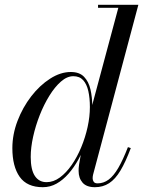

<svg xmlns="http://www.w3.org/2000/svg" viewBox="-20 -770 596 800"><path d="M375.5 10Q340.5 10 324 -9Q307.5 -28 307.5 -58Q307.5 -62 307.8 -69.5Q308 -77 309.5 -85L322.5 -158.5L352 -241.5L356 -301.5L473 -737.5H388.5V-750H556.5L368 -43Q366 -35 366 -27Q366 -19 370.5 -12.5Q375 -6 386.5 -6Q411.5 -6 432.5 -21.5Q453.5 -37 473 -70.5Q492.5 -104 513 -157L525 -153Q503.5 -95.5 482 -59.5Q460.5 -23.5 434.8 -6.8Q409 10 375.5 10ZM158.5 10Q92.5 10 62 -33.2Q31.5 -76.5 31.5 -152.5Q31.5 -210 53 -266.2Q74.5 -322.5 110 -368.5Q145.5 -414.5 188.8 -442.2Q232 -470 275 -470Q311 -470 330.2 -450Q349.5 -430 357 -397.2Q364.5 -364.5 364.5 -325Q364.5 -291 357.8 -253Q351 -215 338.2 -177.5Q325.5 -140 307 -106.2Q288.5 -72.5 265.5 -46.2Q242.5 -20 215.8 -5Q189 10 158.5 10ZM174 -11Q203 -11 229.5 -30.5Q256 -50 278.8 -82.8Q301.5 -115.5 318.5 -156.5Q335.5 -197.5 345 -240.8Q354.5 -284 354.5 -324Q354.5 -361.5 348 -390.5Q341.5 -419.5 326.5 -436Q311.5 -452.5 285.5 -452.5Q259.5 -452.5 234 -430.2Q208.5 -408 185.8 -371.2Q163 -334.5 145.5 -290Q128 -245.5 118 -200.2Q108 -155 108 -116Q108 -63 125.2 -37Q142.5 -11 174 -11Z"/></svg>

Font: Bodoni Moda 18pt
Style: Italic
Weight: 400
Italic angle: -13°
Designer: Owen Earl
Foundry: indestructible type
Version: Version 2.005